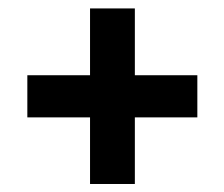

<svg xmlns="http://www.w3.org/2000/svg" viewBox="-20 -544 546 467"><path d="M308 -96.5H199V-523.5H308ZM46.5 -258.5V-361H460V-258.5Z"/></svg>

Font: Anek Telugu Medium SemiBold
Style: Regular
Weight: 600
Version: Version 1.003